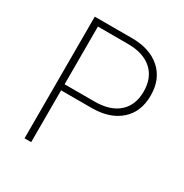

<svg xmlns="http://www.w3.org/2000/svg" viewBox="-155 -781 863 902"><g transform="rotate(30 276.0 -330.0)"><path d="M304 -660Q401 -660 458 -609.5Q515 -559 515 -470Q515 -381 458 -331Q401 -281 304 -281H138V0H102V-660ZM300 -314Q385 -314 431 -355Q477 -396 477 -470Q477 -544 431 -585.5Q385 -627 300 -627H138V-314Z"/></g></svg>

Font: Kantumruy Pro ExtraLight
Style: Regular
Weight: 250
Version: Version 1.002